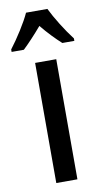

<svg xmlns="http://www.w3.org/2000/svg" viewBox="-118 -874 457 850"><g transform="rotate(-10 111.0 -449.0)"><path d="M159 -66H64V-606H159ZM159 -832Q175 -799 200.5 -758Q226 -717 252 -683V-672H198Q178 -690 155.5 -713.5Q133 -737 111 -764Q88 -737 65 -712.5Q42 -688 25 -672H-30V-683Q-4 -717 22.5 -759Q49 -801 63 -832Z"/></g></svg>

Font: Noto Sans Malayalam UI ExtraCondensed Medium
Style: Regular
Weight: 500
Width: 2
Designer: Jelle Bosma - Monotype Design Team
Foundry: Monotype Imaging Inc.
Version: Version 2.104; ttfautohint (v1.8.4.7-5d5b)